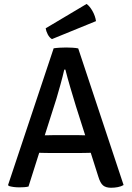

<svg xmlns="http://www.w3.org/2000/svg" viewBox="-20 -922 652 950"><path d="M232 -165Q226.5 -165 206.8 -165.2Q187 -165.5 174 -166L121 1Q111 3.5 99 4.2Q87 5 75 5Q45.5 5 23 -2L20 -7L245.5 -683Q258 -685 276 -686Q294 -687 307.5 -687Q320 -687 338 -686Q356 -685 367 -682.5L591.5 -6.5Q580 0.5 563.2 3.8Q546.5 7 529.5 7Q504 7 490 -4.5Q476 -16 466 -49.5L429 -166Q416 -165.5 395.5 -165.2Q375 -165 369.5 -165ZM259 -433 201.5 -252.5Q213 -252.5 229.8 -253Q246.5 -253.5 252.5 -253.5H352Q357.5 -253.5 373.2 -253.2Q389 -253 401.5 -252.5L355.5 -397Q342 -440.5 327.8 -489.2Q313.5 -538 303.5 -577.5H298Q290.5 -544 278.8 -502.2Q267 -460.5 259 -433ZM408.5 -902.5Q424 -891.5 437.8 -867Q451.5 -842.5 455 -817.5L237 -728.5Q224.5 -736 216.2 -752Q208 -768 206 -782Z"/></svg>

Font: Signika SC
Style: Regular
Weight: 400
Designer: Anna Giedryś
Foundry: Anna Giedryś
Version: Version 2.000; ttfautohint (v1.8.3) -l 8 -r 50 -G 200 -x 9 -